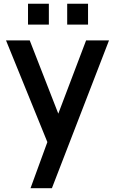

<svg xmlns="http://www.w3.org/2000/svg" viewBox="-20 -753 599 1013"><path d="M253.8 240H141L245.2 -45.3L247 38.7L11.7 -540H136.8L303.8 -111.8H271.8L434.3 -540H555.2ZM444.5 -623.3H334.5V-733.3H444.5ZM237.8 -623.3H127.8V-733.3H237.8Z"/></svg>

Font: Manrope Variable Light
Style: Regular
Weight: 200
Designer: Mikhail Sharanda
Foundry: Mikhail Sharanda
Version: Version 4.505